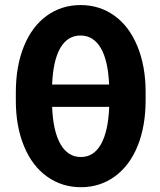

<svg xmlns="http://www.w3.org/2000/svg" viewBox="-20 -741 641 770"><path d="M189 -401.9H417.5Q413.6 -498.5 384 -548.6Q354.5 -598.6 302.7 -598.6Q251 -598.6 221.9 -548.6Q192.9 -498.5 189 -401.9ZM418 -312.5H189Q192.9 -214.4 222.7 -162.8Q252.4 -111.3 304.2 -111.3Q356 -111.3 385 -162.8Q414.1 -214.4 418 -312.5ZM564 -339.4Q564 -234.9 532 -155.8Q500 -76.7 440.4 -33.4Q380.9 9.8 304.7 9.8Q228.5 9.8 168.9 -32.7Q109.4 -75.2 76.7 -153.8Q43.9 -232.4 43.5 -335V-370.6Q43.5 -475.6 75.9 -555.4Q108.4 -635.3 167.7 -678Q227.1 -720.7 303.2 -720.7Q379.4 -720.7 438.7 -678.2Q498 -635.7 531 -555.7Q564 -475.6 564 -371.6Z"/></svg>

Font: RobotoCondensed-Bold
Style: Bold
Weight: 700
Designer: Google
Version: Version 2.001240; 2014